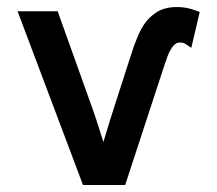

<svg xmlns="http://www.w3.org/2000/svg" viewBox="-20 -526 618 546"><path d="M274 -122Q292 -183 311.5 -242.5Q331 -302 350 -362Q354 -373 357.5 -384.5Q361 -396 366 -408Q370 -419 375.5 -431Q381 -443 388 -454Q402 -476 425 -491Q448 -506 484 -506Q511 -506 537 -496L548 -492L524 -390L506 -402Q501 -405 491 -405Q477 -405 466 -386Q461 -378 456 -365Q454 -359 452.5 -354Q451 -349 449 -345L336 0H216L30 -494H144L242 -220Q251 -195 258.5 -171Q266 -147 274 -122Z"/></svg>

Font: Codetta
Style: Bold
Weight: 700
Designer: Ulrich Proeller
Foundry: PROSA GmbH
Version: Version 2.00;September 29, 2018;FontCreator 11.5.0.2427 64-b